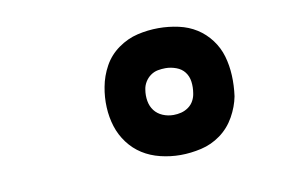

<svg xmlns="http://www.w3.org/2000/svg" viewBox="-42 -860 584 392"><g transform="rotate(-10 250.0 -663.5)"><path d="M305 -532Q284 -532 263.5 -537Q243 -542 226.5 -552.5Q210 -563 198 -579Q186 -595 180 -614Q174 -633 173 -654Q172 -675 176 -696Q180 -718 191 -738Q202 -758 221 -771.5Q240 -785 261.5 -790Q283 -795 305 -795Q326 -795 346.5 -790.5Q367 -786 383.5 -775.5Q400 -765 412 -749Q424 -733 429.5 -714Q435 -695 436 -674Q437 -653 434 -631Q430 -610 418.5 -589.5Q407 -569 388.5 -555.5Q370 -542 348 -537Q326 -532 305 -532ZM305 -615Q313 -615 321 -617Q329 -619 336 -624Q343 -629 347 -636.5Q351 -644 352 -652Q354 -664 352.5 -675.5Q351 -687 344.5 -695.5Q338 -704 327 -708Q316 -712 305 -712Q297 -712 289 -710.5Q281 -709 274 -704Q267 -699 262.5 -691.5Q258 -684 257 -676Q255 -664 257 -652.5Q259 -641 265.5 -632.5Q272 -624 282.5 -619.5Q293 -615 305 -615Z"/></g></svg>

Font: iosevka_custom_sans_ss08 Heavy
Style: Italic
Weight: 900
Italic angle: -10°
Designer: Belleve Invis
Foundry: Belleve Invis
Version: Version 10.3.0; ttfautohint (v1.8.3)